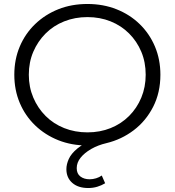

<svg xmlns="http://www.w3.org/2000/svg" viewBox="-20 -726 879 966"><path d="M424 220Q373 220 343.5 194Q314 168 314 125Q314 101 326 74Q338 47 369.5 21Q401 -5 454 -27L451 4Q442 5 434.5 5.5Q427 6 420 6Q340 6 273.5 -20.5Q207 -47 157 -95Q107 -143 79.5 -208Q52 -273 52 -350Q52 -427 79.5 -492Q107 -557 157 -605Q207 -653 273.5 -679.5Q340 -706 420 -706Q499 -706 566 -679.5Q633 -653 682.5 -605Q732 -557 759.5 -492Q787 -427 787 -350Q787 -260 750.5 -188.5Q714 -117 652.5 -70.5Q591 -24 516 -6Q473 4 439 23.5Q405 43 385.5 67.5Q366 92 366 120Q366 148 384.5 162Q403 176 431 176Q447 176 463.5 171Q480 166 492 157L509 196Q491 207 469.5 213.5Q448 220 424 220ZM420 -60Q483 -60 536.5 -81.5Q590 -103 629.5 -142.5Q669 -182 691 -235Q713 -288 713 -350Q713 -413 691 -465.5Q669 -518 629.5 -557.5Q590 -597 536.5 -618.5Q483 -640 420 -640Q357 -640 303 -618.5Q249 -597 209.5 -557.5Q170 -518 147.5 -465.5Q125 -413 125 -350Q125 -288 147.5 -235Q170 -182 209.5 -142.5Q249 -103 303 -81.5Q357 -60 420 -60Z"/></svg>

Font: MOST Montserrat
Style: Regular
Weight: 400
Designer: Julieta Ulanovsky
Foundry: Julieta Ulanovsky
Version: Version 8.000;March 11, 2024;FontCreator 15.0.0.2926 64-bit